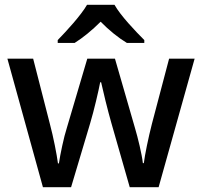

<svg xmlns="http://www.w3.org/2000/svg" viewBox="-20 -786 847 805"><path d="M460 -766H345C319 -721 259 -656 222 -618V-606H293C328 -628 366 -659 402 -695C437 -659 477 -627 512 -606H585V-618C548 -655 485 -721 460 -766ZM447 -270 524 -1H645L796 -540H689L617 -267C602 -209 587 -135 583 -102H579C575 -139 558 -209 546 -249L462 -540H346L260 -249C248 -213 232 -136 227 -101H223C218 -139 204 -211 189 -267L119 -540H11L160 -1H278L358 -269C374 -322 394 -408 400 -441H404C411 -408 432 -322 447 -270Z"/></svg>

Font: Noto Sans Bamum Medium
Style: Regular
Weight: 500
Designer: Monotype Design Team
Foundry: Monotype Imaging Inc.
Version: Version 2.002